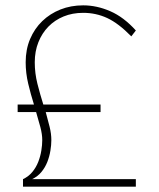

<svg xmlns="http://www.w3.org/2000/svg" viewBox="-20 -698 594 718"><path d="M66 0V-28Q87 -38 101 -55Q115 -72 123 -92.5Q131 -113 134.5 -134.5Q138 -156 138 -174Q138 -196 131 -222.5Q124 -249 115 -279H46V-307H107Q95 -345 85.5 -385Q76 -425 76 -465Q76 -513 92.5 -552Q109 -591 138 -619Q167 -647 206 -662.5Q245 -678 291 -678Q342 -678 392.5 -656Q443 -634 488 -584L471 -562Q423 -611 381 -630.5Q339 -650 291 -650Q251 -650 218 -636.5Q185 -623 161 -598.5Q137 -574 123.5 -540Q110 -506 110 -465Q110 -424 120 -384.5Q130 -345 142 -307H356V-279H151Q159 -250 165.5 -224Q172 -198 172 -174Q172 -156 168.5 -134.5Q165 -113 157 -92.5Q149 -72 135 -55Q121 -38 100 -28H488V0Z"/></svg>

Font: Celebes Thin
Style: Regular
Weight: 250
Designer: Anugrah Pasau
Foundry: Lafontype
Version: Version 1.000; ttfautohint (v1.8.4)